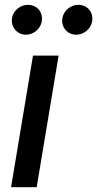

<svg xmlns="http://www.w3.org/2000/svg" viewBox="-20 -776 403 796"><path d="M87 -632.1C120.4 -632.1 148.4 -657.7 153.1 -687.1C159.1 -725.9 133.9 -756 95.2 -756C65 -756 34.4 -732.6 29.8 -700.6C24.1 -664.4 51.1 -632.1 87 -632.1ZM295.8 -632.1C329.2 -632.1 357.2 -657.7 361.9 -687.1C367.9 -725.9 342.7 -756 304 -756C273.8 -756 244 -732.6 238.6 -700.6C232.2 -663.4 259.9 -632.1 295.8 -632.1ZM25.9 0H132.1L223 -545.5H116.8Z"/></svg>

Font: TID UI Medium
Style: Italic
Weight: 500
Italic angle: -9.39999°
Designer: The TID Project Authors
Foundry: Bakken & Bæck
Version: Version 1.001;hotconv 1.0.109;makeotfexe 2.5.65596